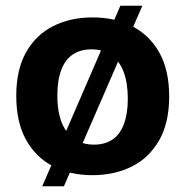

<svg xmlns="http://www.w3.org/2000/svg" viewBox="-20 -600 649 673"><path d="M128 53 402 -580H479L204 53ZM304 14Q225 14 165 -17.5Q105 -49 71 -110.5Q37 -172 37 -264Q37 -356 71.5 -417Q106 -478 166.5 -508.5Q227 -539 304 -539Q383 -539 443.5 -508Q504 -477 538.5 -415.5Q573 -354 573 -262Q573 -169 537.5 -107.5Q502 -46 441.5 -16Q381 14 304 14ZM309 -93Q348 -93 374.5 -111Q401 -129 414.5 -165.5Q428 -202 428 -254Q428 -309 413.5 -347.5Q399 -386 371 -406.5Q343 -427 300 -427Q263 -427 236 -409.5Q209 -392 195 -355.5Q181 -319 181 -266Q181 -181 215 -137Q249 -93 309 -93Z"/></svg>

Font: Bricolage Grotesque
Style: Bold
Weight: 700
Designer: Mathieu Triay
Foundry: Atelier Triay
Version: Version 1.001;gftools[0.9.33.dev8+g029e19f]